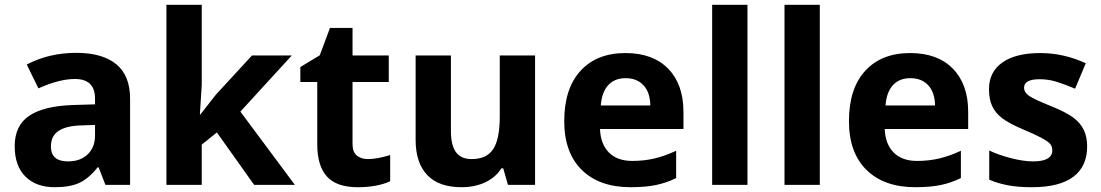

<svg xmlns="http://www.w3.org/2000/svg" viewBox="-20 -780 4644 810"><path d="M424.8 0 396 -74.2H392.1Q354.5 -26.9 314.7 -8.5Q274.9 9.8 210.9 9.8Q132.3 9.8 87.2 -35.2Q42 -80.1 42 -163.1Q42 -250 102.8 -291.3Q163.6 -332.5 286.1 -336.9L380.9 -339.8V-363.8Q380.9 -446.8 295.9 -446.8Q230.5 -446.8 142.1 -407.2L92.8 -507.8Q187 -557.1 301.8 -557.1Q411.6 -557.1 470.2 -509.3Q528.8 -461.4 528.8 -363.8V0ZM380.9 -252.9 323.2 -251Q258.3 -249 226.6 -227.5Q194.8 -206.1 194.8 -162.1Q194.8 -99.1 267.1 -99.1Q318.8 -99.1 349.9 -128.9Q380.9 -158.7 380.9 -208Z M825.2 -296.9 890.1 -379.9 1043 -545.9H1210.9L994.1 -309.1L1224.1 0H1052.2L895 -221.2L831.1 -169.9V0H682.1V-759.8H831.1V-420.9L823.2 -296.9Z M1532.2 -108.9Q1571.3 -108.9 1626 -126V-15.1Q1570.3 9.8 1489.3 9.8Q1399.9 9.8 1359.1 -35.4Q1318.4 -80.6 1318.4 -170.9V-434.1H1247.1V-497.1L1329.1 -546.9L1372.1 -662.1H1467.3V-545.9H1620.1V-434.1H1467.3V-170.9Q1467.3 -139.2 1485.1 -124Q1502.9 -108.9 1532.2 -108.9Z M2123 0 2103 -69.8H2095.2Q2071.3 -31.7 2027.3 -11Q1983.4 9.8 1927.2 9.8Q1831.1 9.8 1782.2 -41.7Q1733.4 -93.3 1733.4 -189.9V-545.9H1882.3V-227.1Q1882.3 -168 1903.3 -138.4Q1924.3 -108.9 1970.2 -108.9Q2032.7 -108.9 2060.5 -150.6Q2088.4 -192.4 2088.4 -289.1V-545.9H2237.3V0Z M2619.6 -450.2Q2572.3 -450.2 2545.4 -420.2Q2518.6 -390.1 2514.6 -335H2723.6Q2722.7 -390.1 2694.8 -420.2Q2667 -450.2 2619.6 -450.2ZM2640.6 9.8Q2508.8 9.8 2434.6 -63Q2360.4 -135.7 2360.4 -269Q2360.4 -406.2 2429 -481.2Q2497.6 -556.2 2618.7 -556.2Q2734.4 -556.2 2798.8 -490.2Q2863.3 -424.3 2863.3 -308.1V-235.8H2511.2Q2513.7 -172.4 2548.8 -136.7Q2584 -101.1 2647.5 -101.1Q2696.8 -101.1 2740.7 -111.3Q2784.7 -121.6 2832.5 -144V-28.8Q2793.5 -9.3 2749 0.2Q2704.6 9.8 2640.6 9.8Z M3133.3 0H2984.4V-759.8H3133.3Z M3438.5 0H3289.6V-759.8H3438.5Z M3820.8 -450.2Q3773.4 -450.2 3746.6 -420.2Q3719.7 -390.1 3715.8 -335H3924.8Q3923.8 -390.1 3896 -420.2Q3868.2 -450.2 3820.8 -450.2ZM3841.8 9.8Q3710 9.8 3635.7 -63Q3561.5 -135.7 3561.5 -269Q3561.5 -406.2 3630.1 -481.2Q3698.7 -556.2 3819.8 -556.2Q3935.5 -556.2 4000 -490.2Q4064.5 -424.3 4064.5 -308.1V-235.8H3712.4Q3714.8 -172.4 3750 -136.7Q3785.2 -101.1 3848.6 -101.1Q3897.9 -101.1 3941.9 -111.3Q3985.8 -121.6 4033.7 -144V-28.8Q3994.6 -9.3 3950.2 0.2Q3905.8 9.8 3841.8 9.8Z M4566.4 -162.1Q4566.4 -78.1 4508.1 -34.2Q4449.7 9.8 4333.5 9.8Q4273.9 9.8 4231.9 1.7Q4189.9 -6.3 4153.3 -22V-145Q4194.8 -125.5 4246.8 -112.3Q4298.8 -99.1 4338.4 -99.1Q4419.4 -99.1 4419.4 -146Q4419.4 -163.6 4408.7 -174.6Q4397.9 -185.5 4371.6 -199.5Q4345.2 -213.4 4301.3 -231.9Q4238.3 -258.3 4208.7 -280.8Q4179.2 -303.2 4165.8 -332.3Q4152.3 -361.3 4152.3 -403.8Q4152.3 -476.6 4208.7 -516.4Q4265.1 -556.2 4368.7 -556.2Q4467.3 -556.2 4560.5 -513.2L4515.6 -405.8Q4474.6 -423.3 4439 -434.6Q4403.3 -445.8 4366.2 -445.8Q4300.3 -445.8 4300.3 -410.2Q4300.3 -390.1 4321.5 -375.5Q4342.8 -360.8 4414.6 -332Q4478.5 -306.2 4508.3 -283.7Q4538.1 -261.2 4552.2 -231.9Q4566.4 -202.6 4566.4 -162.1Z"/></svg>

Font: Samim FD
Style: Bold-FD
Weight: 700
Foundry: DejaVu fonts team - Redesigned by Saber Rastikerdar
Version: Version 4.0.1